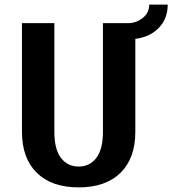

<svg xmlns="http://www.w3.org/2000/svg" viewBox="-20 -800 745 830"><path d="M705 -780Q705 -720 667 -680Q629 -640 565 -632V-230Q565 -116 501 -53Q437 10 320 10Q203 10 139 -53Q75 -116 75 -230V-700H215V-230Q215 -155 243.5 -117.5Q272 -80 320 -80Q368 -80 396.5 -117.5Q425 -155 425 -230V-700H535Q568 -700 596.5 -722Q625 -744 625 -780Z"/></svg>

Font: Scada
Style: Bold
Weight: 700
Designer: Jovanny Lemonad
Foundry: Jovanny Lemonad
Version: Version 4.100;PS 004.100;hotconv 1.0.88;makeotf.lib2.5.64775